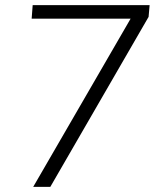

<svg xmlns="http://www.w3.org/2000/svg" viewBox="-20 -732 640 752"><path d="M177 0H110L509 -689L517 -659H104L108 -712H566L562 -666Z"/></svg>

Font: Muli Light
Style: Italic
Weight: 300
Italic angle: -4.541°
Designer: Vernon Adams
Foundry: Vernon Adams
Version: Version 2.100; ttfautohint (v1.8.1.43-b0c9)